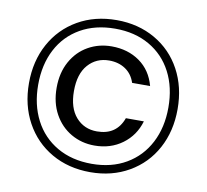

<svg xmlns="http://www.w3.org/2000/svg" viewBox="-79 -791 950 883"><g transform="rotate(10 396.0 -349.0)"><path d="M397 -704Q498 -704 577 -658.5Q656 -613 699.5 -532.5Q743 -452 743 -349Q743 -246 699.5 -165.5Q656 -85 577 -39.5Q498 6 397 6Q295 6 216 -39.5Q137 -85 93 -165.5Q49 -246 49 -349Q49 -452 93 -532.5Q137 -613 216 -658.5Q295 -704 397 -704ZM397 -664Q304 -664 235 -624.5Q166 -585 129 -514Q92 -443 92 -349Q92 -256 129 -184.5Q166 -113 235 -73Q304 -33 397 -33Q489 -33 557.5 -73Q626 -113 663 -184.5Q700 -256 700 -349Q700 -443 663 -514Q626 -585 557.5 -624.5Q489 -664 397 -664ZM395 -581Q335 -581 285.5 -553Q236 -525 207 -472.5Q178 -420 178 -350Q178 -280 207 -227.5Q236 -175 285.5 -146.5Q335 -118 395 -118Q470 -118 525 -158.5Q580 -199 600 -267H516Q486 -184 395 -184Q335 -184 297 -227Q259 -270 259 -349Q259 -429 297 -472Q335 -515 395 -515Q439 -515 471 -493.5Q503 -472 516 -432H600Q581 -503 526 -542Q471 -581 395 -581Z"/></g></svg>

Font: Fz Poppins
Style: Regular
Weight: 400
Designer: Ninad Kale (Devanagari), Jonny Pinhorn (Latin)
Foundry: Indian Type Foundry
Version: Vit hóa bi Vntype.Com & FontZin.Com